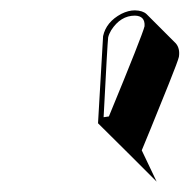

<svg xmlns="http://www.w3.org/2000/svg" viewBox="-20 -664 366 371"><path d="M169.4 -425.8Q169.4 -425.8 179.2 -594.2Q185.1 -621.6 214.4 -637.2Q228 -644 240.7 -644Q255.9 -643.6 263.2 -636.7L319.8 -580.1Q328.1 -570.3 325.7 -554.2Q324.2 -546.9 306.2 -502Q288.1 -457 271 -415L253.9 -373.5L282.7 -313L226.1 -369.6ZM180.2 -437.5 190.4 -439Q255.4 -596.7 259.3 -613.3Q260.7 -633.3 240.7 -633.8Q212.9 -633.8 194.8 -605.5Q190.4 -598.1 189 -591.8Q187.5 -579.1 180.2 -437.5Z"/></svg>

Font: Linux Biolinum Shadow O
Style: Italic
Weight: 400
Italic angle: -12°
Designer: Philipp H. Poll
Foundry: Philipp H. Poll
Version: Version 0.6.2